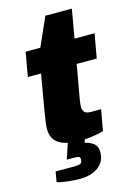

<svg xmlns="http://www.w3.org/2000/svg" viewBox="-133 -757 726 1036"><g transform="rotate(-15 230.0 -238.5)"><path d="M236 12Q188 12 152.5 2Q117 -8 97.5 -31.5Q78 -55 78 -96Q78 -108 81 -131Q84 -154 91 -197L125 -393H51L75 -528H157L228 -688H376L348 -528H460L436 -393H324L291 -207Q289 -194 287.5 -183.5Q286 -173 286 -164Q286 -145 295.5 -134Q305 -123 332 -123H388L367 -6Q350 -1 326 3.5Q302 8 278 10Q254 12 236 12ZM184 211Q150 211 112 206.5Q74 202 54 195L64 138H169Q187 138 200 134.5Q213 131 213 109Q213 98 205.5 95Q198 92 179 92H139L182 -39H278L255 29Q278 33 301 48.5Q324 64 324 99Q324 133 309 155Q294 177 272 189.5Q250 202 226 206.5Q202 211 184 211Z"/></g></svg>

Font: Archivo SemiBold Black
Style: Italic
Weight: 900
Italic angle: -10°
Version: Version 2.001